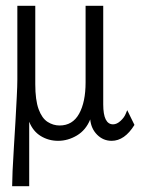

<svg xmlns="http://www.w3.org/2000/svg" viewBox="-20 -477 490 664"><path d="M22 167Q22 150 23.5 114Q25 78 28 33Q31 -12 33.5 -58Q36 -104 38 -142Q40 -180 40 -202V-457H102V-186Q102 -131 113.5 -99.5Q125 -68 144.5 -55.5Q164 -43 186 -43Q231 -43 253.5 -83.5Q276 -124 276 -192V-457H337V-116Q337 -47 371 -47Q384 -47 397 -59Q410 -71 415 -84L420 -96L445 -45Q411 10 366 10Q337 10 316 -11Q295 -32 292 -64Q277 -27 246 -8.5Q215 10 181 10Q148 10 121 -6.5Q94 -23 81 -56Q81 1 81 55.5Q81 110 81 167Z"/></svg>

Font: Inconsolata SemiCondensed
Style: Regular
Weight: 400
Width: 4
Monospace: yes
Designer: Raph Levien, Cyreal, Brenton Simpson
Foundry: Raph Levien, Cyreal, Google
Version: Version 3.001; ttfautohint (v1.8.2.53-6de2)